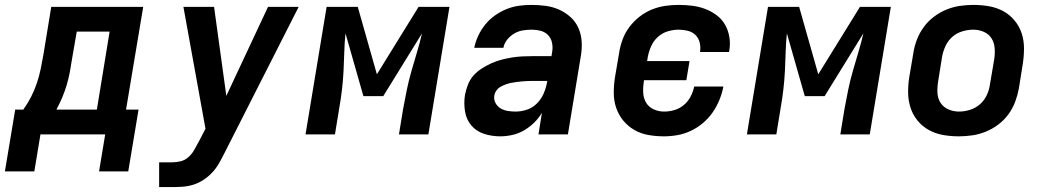

<svg xmlns="http://www.w3.org/2000/svg" viewBox="-53 -548 4273 783"><path d="M-33 151 9 -101H42Q60 -126 74 -153.5Q88 -181 97.5 -209.5Q107 -238 113 -267Q119 -296 124 -325L156 -520H531L461 -101H512L470 151H351L376 0H112L87 151ZM177 -101H342L394 -419H260L241 -309Q237 -282 232 -255.5Q227 -229 219.5 -203Q212 -177 201 -151Q190 -125 177 -101Z M596 215V114H648Q665 114 682.5 110Q700 106 714 94Q728 82 737.5 66Q747 50 755 34Q755 34 755 33.5Q755 33 756 33L785 -23L695 -520H820L870 -157L1040 -520H1165L861 79Q851 99 839.5 119Q828 139 812 156Q796 173 776 186Q756 199 734.5 205.5Q713 212 691.5 213.5Q670 215 648 215Z M1193 0 1279 -520H1406L1484 -245L1654 -520H1780L1694 0H1574L1591 -104Q1598 -143 1606 -181.5Q1614 -220 1625 -258.5Q1636 -297 1647.5 -335Q1659 -373 1668 -412L1510 -156H1429L1356 -412Q1352 -373 1351 -335Q1350 -297 1348 -258.5Q1346 -220 1341.5 -181.5Q1337 -143 1330 -104L1313 0Z M1987 8Q1953 8 1921.5 -2Q1890 -12 1869.5 -36Q1849 -60 1843.5 -93Q1838 -126 1843 -160Q1847 -181 1855 -202Q1863 -223 1877.5 -239.5Q1892 -256 1911.5 -268.5Q1931 -281 1951 -290Q1971 -299 1992 -304.5Q2013 -310 2034.5 -313.5Q2056 -317 2077 -318Q2098 -319 2118 -319H2196L2199 -338Q2202 -356 2198 -374.5Q2194 -393 2181.5 -405.5Q2169 -418 2151.5 -422.5Q2134 -427 2115 -427Q2097 -427 2079 -424Q2061 -421 2044.5 -411.5Q2028 -402 2015.5 -386.5Q2003 -371 2000 -353H1881Q1886 -378 1897.5 -402.5Q1909 -427 1926 -448Q1943 -469 1965.5 -485Q1988 -501 2013 -511Q2038 -521 2063.5 -524.5Q2089 -528 2114 -528Q2144 -528 2173 -524Q2202 -520 2227.5 -508.5Q2253 -497 2273.5 -478.5Q2294 -460 2305.5 -434.5Q2317 -409 2319 -380Q2321 -351 2316 -321L2263 0H2143L2157 -88Q2144 -66 2125 -47.5Q2106 -29 2083.5 -16Q2061 -3 2036 2.5Q2011 8 1987 8ZM2050 -93Q2073 -93 2096.5 -101Q2120 -109 2137.5 -127Q2155 -145 2164.5 -167.5Q2174 -190 2178 -213L2179 -218H2118Q2108 -218 2097 -217.5Q2086 -217 2075 -216Q2064 -215 2053 -213.5Q2042 -212 2031.5 -210Q2021 -208 2010 -204Q1999 -200 1989 -194.5Q1979 -189 1972 -179.5Q1965 -170 1963 -159Q1960 -143 1967.5 -128.5Q1975 -114 1988.5 -106Q2002 -98 2018 -95.5Q2034 -93 2050 -93Z M2655 8Q2622 8 2591 2.5Q2560 -3 2534 -18Q2508 -33 2489 -56Q2470 -79 2460 -108Q2450 -137 2450 -169Q2450 -201 2455 -233L2472 -333Q2476 -360 2486 -387Q2496 -414 2513.5 -437.5Q2531 -461 2554.5 -479.5Q2578 -498 2605 -509Q2632 -520 2659.5 -524Q2687 -528 2714 -528Q2743 -528 2770.5 -524.5Q2798 -521 2823 -511.5Q2848 -502 2869.5 -486Q2891 -470 2904 -447Q2917 -424 2921.5 -396.5Q2926 -369 2921 -341Q2921 -340 2920.5 -338.5Q2920 -337 2920 -336H2802Q2802 -337 2802 -337.5Q2802 -338 2802 -338Q2805 -358 2800 -376Q2795 -394 2782.5 -406Q2770 -418 2751.5 -422.5Q2733 -427 2714 -427Q2692 -427 2669.5 -420Q2647 -413 2629.5 -397Q2612 -381 2602.5 -359.5Q2593 -338 2589 -317L2586 -299H2759L2746 -221H2573V-217Q2569 -194 2570 -171Q2571 -148 2581.5 -130Q2592 -112 2612 -102.5Q2632 -93 2655 -93Q2676 -93 2697 -99Q2718 -105 2735.5 -119.5Q2753 -134 2763.5 -154.5Q2774 -175 2778 -195H2897Q2892 -168 2881 -141Q2870 -114 2853.5 -90Q2837 -66 2814 -46.5Q2791 -27 2764.5 -14.5Q2738 -2 2710 3Q2682 8 2655 8Z M2993 0 3079 -520H3206L3284 -245L3454 -520H3580L3494 0H3374L3391 -104Q3398 -143 3406 -181.5Q3414 -220 3425 -258.5Q3436 -297 3447.5 -335Q3459 -373 3468 -412L3310 -156H3229L3156 -412Q3152 -373 3151 -335Q3150 -297 3148 -258.5Q3146 -220 3141.5 -181.5Q3137 -143 3130 -104L3113 0Z M3857 8Q3824 8 3793 2.5Q3762 -3 3735.5 -17.5Q3709 -32 3689.5 -55.5Q3670 -79 3660.5 -108Q3651 -137 3650.5 -169Q3650 -201 3655 -233L3672 -333Q3676 -360 3686.5 -387Q3697 -414 3714.5 -438Q3732 -462 3756 -480Q3780 -498 3807 -509Q3834 -520 3861.5 -524Q3889 -528 3917 -528Q3949 -528 3980.5 -522.5Q4012 -517 4038.5 -502.5Q4065 -488 4084.5 -464.5Q4104 -441 4113.5 -412Q4123 -383 4123 -351Q4123 -319 4118 -287L4102 -187Q4097 -160 4087 -133Q4077 -106 4059.5 -82Q4042 -58 4018 -40Q3994 -22 3967 -11Q3940 0 3912 4Q3884 8 3857 8ZM3858 -93Q3880 -93 3902.5 -100Q3925 -107 3943 -122.5Q3961 -138 3971 -159.5Q3981 -181 3984 -203L4001 -303Q4005 -327 4003.5 -350Q4002 -373 3991 -391Q3980 -409 3959.5 -418Q3939 -427 3916 -427Q3894 -427 3871 -420Q3848 -413 3830.5 -397.5Q3813 -382 3803 -360.5Q3793 -339 3789 -317L3773 -217Q3769 -193 3770 -170Q3771 -147 3782.5 -129Q3794 -111 3814.5 -102Q3835 -93 3858 -93Z"/></svg>

Font: Iosevka SS04 Extended Oblique
Style: Bold
Weight: 700
Width: 7
Italic angle: -9°
Monospace: yes
Designer: Belleve Invis
Foundry: Belleve Invis
Version: Version 19.0.0; ttfautohint (v1.8.4)